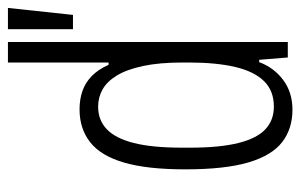

<svg xmlns="http://www.w3.org/2000/svg" viewBox="-160 -604 775 496"><g transform="rotate(-90 228.0 -355.5)"><path d="M193 12Q144 12 109.5 -14.5Q75 -41 57 -101.5Q39 -162 39 -265Q39 -363 56.5 -423Q74 -483 109 -510.5Q144 -538 194 -538Q220 -538 241.5 -530.5Q263 -523 280 -506.5Q297 -490 309 -463H315V-723H368V0H328L322 -74H316Q302 -36 270 -12Q238 12 193 12ZM201 -36Q242 -36 267 -61.5Q292 -87 303.5 -136Q315 -185 315 -255V-272Q315 -332 306 -374Q297 -416 281.5 -441.5Q266 -467 245.5 -478.5Q225 -490 201 -490Q166 -490 142.5 -467.5Q119 -445 107 -397.5Q95 -350 95 -273V-253Q95 -176 107 -128Q119 -80 142.5 -58Q166 -36 201 -36ZM401 -555V-723H456L438 -555Z"/></g></svg>

Font: Archivo Condensed ExtraLight
Style: Regular
Weight: 250
Width: 3
Designer: Hector Gatti
Foundry: Omnibus-Type
Version: Version 2.001